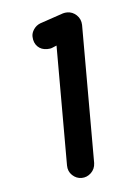

<svg xmlns="http://www.w3.org/2000/svg" viewBox="-38 -812 311 458"><g transform="rotate(-5 117.0 -583.0)"><path d="M172.4 -417.5Q171.9 -403.3 162.1 -394Q152.3 -384.8 139.6 -384.8Q127 -384.8 117.2 -394Q107.4 -403.3 107.4 -417.5V-704.6L96.7 -700.2Q92.3 -698.2 84.5 -698.2Q70.3 -698.2 61.5 -707Q52.7 -715.8 52.2 -730.5Q51.8 -739.3 57.6 -748Q63.5 -756.8 73.2 -760.7L129.4 -779.8Q134.3 -781.2 139.6 -781.2Q152.3 -781.2 162.1 -772Q171.9 -762.7 172.4 -748.5Z"/></g></svg>

Font: Comfortaa
Style: Bold
Weight: 700
Designer: Johan Aakerlund
Foundry: Johan Aakerlund
Version: Version 2.001; ttfautohint (v1.4.1)